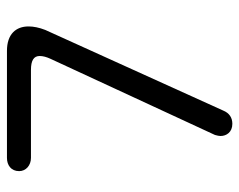

<svg xmlns="http://www.w3.org/2000/svg" viewBox="-88 -584 688 552"><g transform="rotate(-90 256.0 -308.0)"><path d="M176 16C194 16 207 7 214 -10L446 -522C453 -540 456 -556 456 -570C456 -606 434 -632 386 -632H78C57 -632 40 -620 40 -597C40 -577 57 -563 78 -563H331C358 -563 371 -555 371 -538C371 -528 368 -518 363 -507L144 -34C142 -27 141 -22 141 -18C141 -1 152 16 176 16Z"/></g></svg>

Font: Dongle Light
Style: Regular
Weight: 300
Designer: Yanghee Ryu
Foundry: Yanghee Ryu
Version: Version 2.000